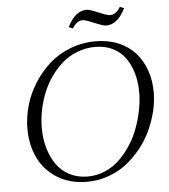

<svg xmlns="http://www.w3.org/2000/svg" viewBox="-59 -930 873 991"><g transform="rotate(-5 377.5 -434.5)"><path d="M68.8 -291Q68.8 -351.1 85.9 -411.1Q103 -471.2 137 -524.9Q170.9 -578.6 217 -620.4Q263.2 -662.1 325.7 -686.5Q388.2 -710.9 458 -710.9Q522.9 -710.9 575.7 -689Q628.4 -667 663.1 -628.2Q697.8 -589.4 716.3 -536.9Q734.9 -484.4 734.9 -422.9Q734.9 -375.5 722.9 -325.4Q710.9 -275.4 688.7 -227.3Q666.5 -179.2 632.6 -136.7Q598.6 -94.2 557.4 -62Q516.1 -29.8 462.9 -11Q409.7 7.8 352.1 7.8Q264.6 7.8 199.5 -32.2Q134.3 -72.3 101.6 -139.4Q68.8 -206.5 68.8 -291ZM143.1 -289.1Q143.1 -234.4 156.7 -186Q170.4 -137.7 196.3 -100.1Q222.2 -62.5 263.9 -40.8Q305.7 -19 357.9 -19Q405.3 -19 448.2 -37.6Q491.2 -56.2 523.4 -87.4Q555.7 -118.7 582.3 -159.7Q608.9 -200.7 625.5 -246.6Q642.1 -292.5 651.1 -338.9Q660.2 -385.3 660.2 -428.2Q660.2 -481 647.5 -526.4Q634.8 -571.8 610.1 -606.9Q585.4 -642.1 545.4 -662.1Q505.4 -682.1 454.1 -682.1Q405.8 -682.1 362.1 -665.5Q318.4 -648.9 284.9 -620.1Q251.5 -591.3 224.1 -553Q196.8 -514.6 179.2 -470.9Q161.6 -427.2 152.3 -380.9Q143.1 -334.5 143.1 -289.1ZM327.1 -795.9Q367.2 -877 425.8 -877Q441.4 -877 486.3 -857.9Q531.2 -838.9 544.9 -838.9Q576.7 -838.9 599.1 -877L620.1 -868.2Q580.1 -787.1 521 -787.1Q505.4 -787.1 460.4 -806.2Q415.5 -825.2 401.9 -825.2Q370.6 -825.2 348.1 -787.1Z"/></g></svg>

Font: Dihjauti
Style: Italic
Weight: 400
Italic angle: -9°
Designer: T. Christopher White
Version: Version 3.0.0